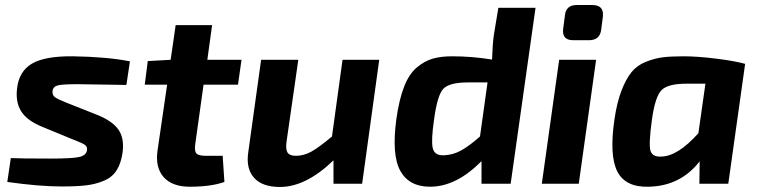

<svg xmlns="http://www.w3.org/2000/svg" viewBox="-20 -731 3018 764"><path d="M268 -177 149 -226Q89 -250 65 -287Q41 -324 48 -380Q56 -448 107.5 -478Q159 -508 269 -507Q405 -505 497 -487L483 -393Q291 -396 288 -396Q230 -396 211 -391.5Q192 -387 189 -370Q187 -353 198.5 -344.5Q210 -336 243 -323L364 -275Q425 -251 450 -217Q475 -183 468 -126Q462 -82 444.5 -54Q427 -26 394 -12Q361 2 323 6.5Q285 11 226 11Q136 11 9 -7L23 -102Q59 -100 180 -100Q266 -100 294 -106Q322 -112 326 -132Q328 -147 318.5 -154Q309 -161 281 -172Q273 -175 268 -177Z M790 -394 757 -158Q753 -130 761.5 -120.5Q770 -111 800 -111H866L873 -7Q820 12 735 12Q665 12 631 -26.5Q597 -65 607 -133L645 -394H556L568 -488L659 -493L679 -631H824L805 -493H941L927 -394Z M1489 -493 1421 0H1307V-93Q1197 13 1094 13Q1023 13 990.5 -24Q958 -61 968 -126L1019 -493H1167L1120 -166Q1116 -136 1124.5 -123.5Q1133 -111 1157 -111Q1189 -111 1219.5 -128Q1250 -145 1301 -188L1343 -493Z M2111 -700 2012 0H1896V-90Q1796 12 1691 12Q1608 12 1573 -51Q1538 -114 1557 -256Q1568 -335 1588 -386Q1608 -437 1638.5 -462.5Q1669 -488 1701.5 -497.5Q1734 -507 1779 -507Q1858 -507 1938 -494Q1940 -556 1945 -591L1963 -700ZM1920 -403H1841Q1768 -403 1744 -377.5Q1720 -352 1707 -254Q1695 -171 1702 -141.5Q1709 -112 1745 -113Q1781 -114 1813.5 -131.5Q1846 -149 1890 -188Z M2275 -711H2337Q2384 -711 2379 -665L2372 -611Q2366 -571 2324 -571H2261Q2215 -571 2221 -617L2228 -670Q2232 -711 2275 -711ZM2283 0H2136L2205 -493H2352Z M2878 0H2763L2764 -89Q2688 9 2562 12Q2469 15 2436.5 -48.5Q2404 -112 2425 -256Q2435 -324 2453 -370.5Q2471 -417 2493 -444Q2515 -471 2550 -485Q2585 -499 2617.5 -503Q2650 -507 2700 -507Q2753 -507 2827 -498Q2901 -489 2945 -477ZM2787 -398H2711Q2639 -398 2613 -373Q2587 -348 2574 -254Q2561 -159 2568 -132.5Q2575 -106 2611 -108Q2677 -109 2759 -201Z"/></svg>

Font: Exo 2.0
Style: Bold Italic
Weight: 700
Italic angle: -8°
Designer: Natanael Gama
Version: Version 1.001;PS 001.001;hotconv 1.0.70;makeotf.lib2.5.58329